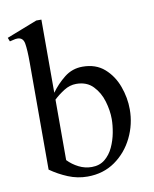

<svg xmlns="http://www.w3.org/2000/svg" viewBox="-78 -685 607 757"><g transform="rotate(-10 225.0 -306.5)"><path d="M421.4 -218.8Q421.4 -159.2 395.5 -106Q369.6 -52.7 322.5 -19.5Q275.4 13.7 211.9 13.7Q171.9 13.7 134.5 -1.7Q97.2 -17.1 64.9 -40V-468.8Q64.9 -520 60.5 -545.2Q56.2 -570.3 33.2 -570.3Q25.4 -570.3 18.1 -568.1Q10.7 -565.9 2.4 -564.5L-3.4 -579.6L119.1 -627.4H139.6V-334.5Q162.1 -366.2 193.8 -391.4Q225.6 -416.5 266.6 -416.5Q319.8 -416.5 354 -386.5Q388.2 -356.4 404.8 -310.8Q421.4 -265.1 421.4 -218.8ZM344.7 -193.4Q344.7 -227.5 333.7 -264.6Q322.8 -301.8 297.6 -327.9Q272.5 -354 230.5 -354Q204.6 -354 181.2 -339.1Q157.7 -324.2 139.6 -307.1V-64.9Q158.2 -45.4 182.9 -33Q207.5 -20.5 234.9 -20.5Q266.1 -20.5 287.4 -37.8Q308.6 -55.2 321 -82Q333.5 -108.9 339.1 -138.7Q344.7 -168.5 344.7 -193.4Z"/></g></svg>

Font: Rohingya Solluk
Style: Regular
Weight: 400
Designer: SIL International
Foundry: SIL International
Version: Version 1.001